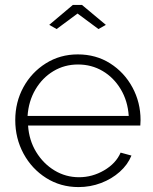

<svg xmlns="http://www.w3.org/2000/svg" viewBox="-20 -750 623 780"><path d="M299 10Q226 10 167.5 -27Q109 -64 75.5 -126Q42 -188 42 -262Q42 -335 75 -395.5Q108 -456 166 -492.5Q224 -529 296 -529Q370 -529 427.5 -492.5Q485 -456 518 -395Q551 -334 551 -262Q551 -250 550 -240H94Q98 -180 127 -132.5Q156 -85 201.5 -57.5Q247 -30 301 -30Q355 -30 403 -58Q451 -86 470 -130L514 -118Q499 -81 466.5 -52Q434 -23 390.5 -6.5Q347 10 299 10ZM92 -279H503Q499 -340 470.5 -387.5Q442 -435 397 -461.5Q352 -488 297 -488Q242 -488 197 -461Q152 -434 124 -386.5Q96 -339 92 -279ZM180 -649 276 -730H313L410 -649L380 -632L295 -695L210 -632Z"/></svg>

Font: Raleway Light
Style: Regular
Weight: 300
Designer: Matt McInerney, Pablo Impallari, Rodrigo Fuenzalida
Foundry: Matt McInerney, Pablo Impallari, Rodrigo Fuenzalida
Version: Version 4.026